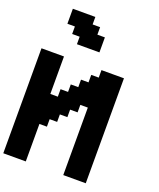

<svg xmlns="http://www.w3.org/2000/svg" viewBox="-215 -1377 1242 1504"><g transform="rotate(20 406.0 -625.0)"><path d="M500 0H687.5V-875H500V-812.5H437.5V-750H375V-687.5H312.5V-625H250V-562.5H187.5V-875H0V0H187.5V-312.5H250V-375H312.5V-437.5H375V-500H437.5V-562.5H500ZM250 -1000H437.5V-1125H375V-1187.5H312.5V-1250H125V-1125H187.5V-1062.5H250Z"/></g></svg>

Font: Faithful 32x
Style: Semibold
Weight: 400
Foundry: Faithful Resource Pack
Version: Version 1.0; January 27, 2023